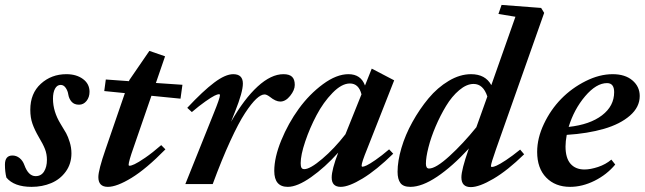

<svg xmlns="http://www.w3.org/2000/svg" viewBox="-42 -745 2609 777"><path d="M85.9 11.2Q15.1 11.2 -16.1 -26.4Q-22 -49.8 -22 -78.6Q-22 -115.7 8.3 -115.7Q24.4 -115.7 37.4 -105.2Q50.3 -94.7 56.6 -77.1Q72.8 -32.2 102.1 -32.2Q124.5 -32.2 136.2 -50.8Q147.9 -69.3 147.9 -98.1Q147.9 -121.6 140.1 -141.6Q132.3 -161.6 115.2 -189.9Q98.1 -219.2 89.4 -244.1Q80.6 -269 80.6 -300.8Q80.6 -367.2 123.3 -406Q166 -444.8 226.6 -444.8Q267.1 -444.8 293.7 -425.3Q320.3 -405.8 320.3 -373.5Q320.3 -351.6 308.1 -336.4Q295.9 -321.3 277.8 -321.3Q258.3 -321.3 247.8 -333.3Q237.3 -345.2 234.4 -362.3Q232.4 -377 224.1 -389.2Q215.8 -401.4 203.6 -401.4Q189 -401.4 180.7 -386.2Q172.4 -371.1 172.4 -345.2Q172.4 -293.9 203.1 -243.7Q217.8 -220.2 225.6 -206.1Q233.4 -191.9 240.2 -169.7Q247.1 -147.5 247.1 -124.5Q247.1 -82 224.1 -50.5Q201.2 -19 165 -3.9Q128.9 11.2 85.9 11.2Z M394.5 11.2Q356 11.2 356 -28.3Q356 -56.6 385.3 -141.1L463.4 -368.2L379.9 -376.5L386.2 -423.3L480 -416.5L481.4 -420.9L562.5 -539.1L626 -517.1L588.9 -409.2L696.3 -401.9L688.5 -345.7L570.8 -357.4L498 -146.5Q478.5 -91.3 478.5 -77.6Q478.5 -74.2 482.4 -74.2Q488.8 -74.2 502.7 -80.6Q516.6 -86.9 545.9 -106.9Q575.2 -127 610.4 -157.7L627.4 -140.6Q549.8 -61.5 490.2 -25.1Q430.7 11.2 394.5 11.2Z M708 0 822.8 -286.1Q848.1 -348.1 848.1 -359.9Q848.1 -363.8 843.8 -363.8Q838.4 -363.8 825.9 -357.7Q813.5 -351.6 788.8 -334.2Q764.2 -316.9 734.4 -291.5L715.8 -308.6Q779.8 -377 825 -410.9Q870.1 -444.8 901.9 -444.8Q940.9 -444.8 940.9 -406.7Q940.9 -372.6 909.7 -294.4L893.1 -252.4Q946.3 -345.2 1000.7 -395Q1055.2 -444.8 1105 -444.8Q1128.9 -444.8 1139.9 -434.3Q1150.9 -423.8 1150.9 -401.4Q1150.9 -380.4 1132.3 -357.2Q1113.8 -334 1092.3 -334Q1073.7 -334 1050.3 -353Q1037.1 -362.8 1028.8 -362.8Q1014.2 -362.8 994.9 -344.7Q975.6 -326.7 949.7 -287.4Q923.8 -248 889.9 -174.3Q856 -100.6 818.8 0Z M1122.6 11.2Q1067.9 11.2 1067.9 -53.2Q1067.9 -107.9 1096.2 -177Q1124.5 -246.1 1167.2 -304.9Q1210 -363.8 1264.9 -404.3Q1319.8 -444.8 1368.2 -444.8Q1418.5 -444.8 1435.1 -398.9L1462.4 -467.3L1553.2 -419.9L1443.8 -142.1Q1421.4 -87.4 1421.4 -74.7Q1421.4 -70.3 1424.8 -70.3Q1430.2 -70.3 1441.9 -75.7Q1453.6 -81.1 1478 -97.9Q1502.4 -114.7 1532.7 -140.6L1549.3 -123Q1481.4 -56.6 1425.5 -22.7Q1369.6 11.2 1336.9 11.2Q1300.3 11.2 1300.3 -26.4Q1300.3 -58.6 1326.7 -127.4Q1272.9 -67.4 1217 -28.1Q1161.1 11.2 1122.6 11.2ZM1174.8 -84.5Q1174.8 -71.8 1178 -66.2Q1181.2 -60.5 1189.5 -60.5Q1212.9 -60.5 1262 -102.1Q1311 -143.6 1356 -201.7L1420.9 -363.3Q1409.7 -407.2 1374 -407.2Q1340.8 -407.2 1303.7 -369.1Q1266.6 -331.1 1239 -278.8Q1211.4 -226.6 1193.1 -172.1Q1174.8 -117.7 1174.8 -84.5Z M1618.7 11.2Q1589.8 11.2 1578.4 -4.4Q1566.9 -20 1566.9 -49.8Q1566.9 -92.8 1582.5 -146Q1598.1 -199.2 1627 -251.2Q1655.8 -303.2 1692.1 -346.9Q1728.5 -390.6 1773.9 -417.7Q1819.3 -444.8 1864.3 -444.8Q1922.4 -444.8 1946.3 -400.4L2043.9 -677.2L1975.1 -688.5L1987.8 -725.1L2147.9 -712.9L2160.2 -692.9L1965.3 -141.1Q1944.8 -83 1944.8 -73.2Q1944.8 -69.3 1949.2 -69.3Q1955.1 -69.3 1967.5 -74.7Q1980 -80.1 2005.6 -96.9Q2031.2 -113.8 2063 -139.6L2079.1 -120.6Q2012.2 -55.2 1954.8 -21.5Q1897.5 12.2 1863.3 12.2Q1825.2 12.2 1825.2 -27.3Q1825.2 -57.6 1854 -140.1L1856 -144.5Q1788.1 -70.8 1726.8 -29.8Q1665.5 11.2 1618.7 11.2ZM1681.6 -82.5Q1681.6 -63 1694.3 -63Q1721.7 -63 1776.6 -113Q1831.5 -163.1 1885.7 -230L1930.2 -354.5Q1913.6 -405.3 1874.5 -405.3Q1846.2 -405.3 1816.4 -380.1Q1786.6 -355 1763.2 -316.2Q1739.7 -277.3 1720.9 -233.2Q1702.1 -189 1691.9 -148.7Q1681.6 -108.4 1681.6 -82.5Z M2265.1 11.2Q2205.1 11.2 2168.5 -26.4Q2131.8 -64 2131.8 -130.4Q2131.8 -186 2159.2 -243.7Q2186.5 -301.3 2229.2 -345Q2272 -388.7 2327.9 -416.7Q2383.8 -444.8 2437.5 -444.8Q2487.8 -444.8 2517.3 -419.7Q2546.9 -394.5 2546.9 -356.4Q2546.9 -311.5 2507.3 -277.1Q2467.8 -242.7 2402.1 -223.6Q2336.4 -204.6 2251.5 -199.2Q2246.6 -172.4 2246.6 -152.3Q2246.6 -105.5 2266.8 -82.3Q2287.1 -59.1 2323.2 -59.1Q2347.2 -59.1 2378.2 -69.3Q2409.2 -79.6 2432.1 -99.1L2447.8 -79.1Q2413.6 -38.1 2364 -13.4Q2314.5 11.2 2265.1 11.2ZM2414.6 -408.7Q2371.1 -408.7 2325.9 -355.5Q2280.8 -302.2 2259.3 -231.4Q2345.2 -240.7 2394.3 -278.3Q2443.4 -315.9 2443.4 -372.1Q2443.4 -408.7 2414.6 -408.7Z"/></svg>

Font: Elstob
Style: Bold Italic
Weight: 700
Italic angle: -20°
Designer: Peter S. Baker
Version: Version 1.015